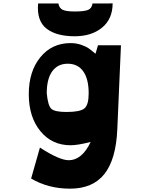

<svg xmlns="http://www.w3.org/2000/svg" viewBox="-20 -846 900 1154"><path d="M429 -628Q318 -628 259 -674.5Q200 -721 209 -825H331Q336 -797 357 -787Q378 -777 429 -777Q487 -777 509.5 -786.5Q532 -796 536 -825H628L657 -826Q657 -732 593.5 -680Q530 -628 429 -628ZM569 -574H707L685 -68Q677 113 607 200.5Q537 288 401 288Q270 288 167 227L220 41Q337 117 393 117Q473 117 525 7Q448 27 404 27Q292 27 222.5 -58Q153 -143 153 -280Q153 -417 222.5 -502Q292 -587 404 -587Q439 -587 468.5 -576.5Q498 -566 513.5 -555Q529 -544 554 -523ZM380 -173Q462 -173 487.5 -194.5Q513 -216 513 -285Q513 -371 480.5 -417Q448 -463 387 -463Q327 -463 294 -417.5Q261 -372 261 -286Q268 -211 288.5 -192Q309 -173 380 -173ZM547 7Q548 4 547 3Z"/></svg>

Font: OpenDyslexic
Style: Bold
Weight: 800
Designer: Abbie Gonzalez
Version: Version 0.920;hotconv 1.0.109;makeotfexe 2.5.65596